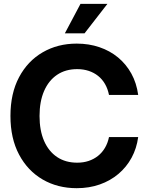

<svg xmlns="http://www.w3.org/2000/svg" viewBox="-20 -965 769 996"><path d="M377.9 11.2Q278.8 11.2 201.2 -33.9Q123.5 -79.1 78.9 -163.1Q34.2 -247.1 34.2 -363.3Q34.2 -480.5 78.9 -564.5Q123.5 -648.4 201.4 -693.6Q279.3 -738.8 377.9 -738.8Q441.4 -738.8 495.8 -720.2Q550.3 -701.7 592.3 -667Q634.3 -632.3 661.4 -583.3Q688.5 -534.2 696.8 -472.7H545.4Q539.1 -504.4 524.7 -529.3Q510.3 -554.2 488.8 -571.3Q467.3 -588.4 439.9 -597.4Q412.6 -606.4 380.4 -606.4Q319.8 -606.4 276.1 -576.9Q232.4 -547.4 208.7 -492.9Q185.1 -438.5 185.1 -363.3Q185.1 -288.1 208.7 -233.9Q232.4 -179.7 276.1 -150.4Q319.8 -121.1 380.4 -121.1Q412.6 -121.1 439.7 -130.1Q466.8 -139.2 488.3 -156.2Q509.8 -173.3 524.4 -198Q539.1 -222.7 545.4 -253.9H696.8Q689 -195.3 662.6 -146.7Q636.2 -98.1 594.2 -62.7Q552.2 -27.3 497.6 -8.1Q442.9 11.2 377.9 11.2ZM316.4 -792 397.5 -944.8H537.1L418.5 -792Z"/></svg>

Font: Inter 28pt
Style: Bold
Weight: 700
Designer: Rasmus Andersson
Foundry: rsms
Version: Version 4.001;git-66647c0bb